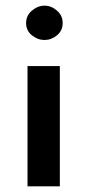

<svg xmlns="http://www.w3.org/2000/svg" viewBox="-20 -657 307 677"><path d="M77 -424H191V0H77ZM72 -576Q72 -602 92.5 -619.5Q113 -637 137 -637Q161 -637 181 -619.5Q201 -602 201 -576Q201 -549 181 -532.5Q161 -516 137 -516Q113 -516 92.5 -532.5Q72 -549 72 -576Z"/></svg>

Font: Reem Kufi Fun Medium
Style: Regular
Weight: 500
Designer: Khaled Hosny
Version: Version 1.005